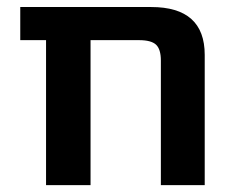

<svg xmlns="http://www.w3.org/2000/svg" viewBox="-20 -540 681 560"><path d="M39.1 -422.9V-519.5H420.9Q577.1 -519.5 577.1 -379.9V0H449.2V-363.3Q449.2 -396.5 435.1 -409.7Q420.9 -422.9 385.7 -422.9H244.1V0H114.3V-422.9Z"/></svg>

Font: GenEi M Gothic v2 Bold
Style: Regular
Weight: 700
Version: Version 2.0